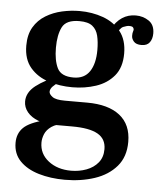

<svg xmlns="http://www.w3.org/2000/svg" viewBox="-51 -525 666 782"><g transform="rotate(5 282.5 -134.0)"><path d="M243 212Q184 212 135.5 197.5Q87 183 58.5 153.5Q30 124 30 79Q30 41 54.5 17Q79 -7 143 -23L226 -16Q189 -11 169.5 2.5Q150 16 142.5 34Q135 52 135 69Q135 115 172 144Q209 173 265 173Q298 173 327.5 162Q357 151 375 129Q393 107 393 74Q393 32 359 12.5Q325 -7 254 -7H181Q144 -7 115 -18Q86 -29 70 -48.5Q54 -68 54 -92Q54 -129 90 -157Q126 -185 190 -210L228 -202Q224 -201 211.5 -195.5Q199 -190 184.5 -181Q170 -172 160 -161.5Q150 -151 150 -140Q150 -130 164 -119.5Q178 -109 215 -109H306Q393 -109 440 -72Q487 -35 487 36Q487 97 453.5 136Q420 175 364.5 193.5Q309 212 243 212ZM240 -166Q189 -166 143 -180.5Q97 -195 68 -229Q39 -263 39 -319Q39 -364 57 -394.5Q75 -425 105.5 -443.5Q136 -462 172 -470Q208 -478 244 -478Q295 -478 339.5 -462Q384 -446 411.5 -411.5Q439 -377 439 -321Q439 -264 410.5 -230Q382 -196 336.5 -181Q291 -166 240 -166ZM242 -206Q286 -206 307.5 -238Q329 -270 329 -326Q329 -359 323 -384Q317 -409 299.5 -423Q282 -437 246 -437Q192 -437 176 -405Q160 -373 160 -321Q160 -269 175.5 -237.5Q191 -206 242 -206ZM506 -362Q484 -362 474.5 -373Q465 -384 465 -396Q465 -408 467 -413Q469 -418 469 -423Q469 -425 466 -430Q463 -435 449 -435Q441 -435 426 -429Q411 -423 396 -388L374 -414Q393 -448 417.5 -464Q442 -480 473 -480Q503 -480 526.5 -464Q550 -448 550 -413Q550 -391 539.5 -376.5Q529 -362 506 -362Z"/></g></svg>

Font: Frank Ruhl Libre Medium
Style: Regular
Weight: 500
Designer: Yanek Iontef
Foundry: Fontef
Version: Version 6.004